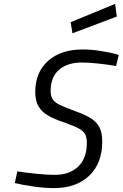

<svg xmlns="http://www.w3.org/2000/svg" viewBox="-20 -956 630 986"><path d="M56 -16 69 -76Q113 -69 168 -63.5Q223 -58 260 -58Q338 -58 382 -101Q426 -144 426 -222Q426 -251 416.5 -267.5Q407 -284 384 -296.5Q361 -309 313 -326Q259 -344 227 -362.5Q195 -381 178 -409.5Q161 -438 161 -483Q161 -585 227 -643.5Q293 -702 404 -702Q450 -702 502.5 -693.5Q555 -685 590 -674L576 -617Q537 -624 486.5 -629.5Q436 -635 401 -635Q326 -635 283 -597.5Q240 -560 240 -489Q240 -461 251.5 -445Q263 -429 287.5 -417Q312 -405 364 -386Q418 -367 447.5 -348Q477 -329 491 -301.5Q505 -274 505 -229Q505 -117 438 -53.5Q371 10 257 10Q210 10 153 2Q96 -6 56 -16ZM343 -842 571 -936 580 -871 352 -785Z"/></svg>

Font: Cairo
Style: Italic
Weight: 400
Italic angle: -13°
Designer: Mohamed Gaber, Accademia di Belle Arti di Urbino and others
Foundry: Kief Type Foundry, Accademia di Belle Arti di Urbino and others
Version: Version 3.011